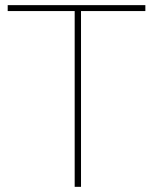

<svg xmlns="http://www.w3.org/2000/svg" viewBox="-20 -723 602 743"><path d="M293.5 -703.1V0H269V-703.1ZM542.5 -703.1V-680.2H9.8V-703.1Z"/></svg>

Font: Wand UI Pro
Style: Regular
Weight: 400
Designer: Andreas Faust
Version: Version 1.003;FEAKit 1.0